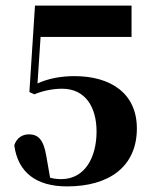

<svg xmlns="http://www.w3.org/2000/svg" viewBox="-20 -651 548 686"><path d="M220 15C369 15 469 -55 469 -192C469 -318 375 -379 246 -379C199 -379 154 -371 114 -353L125 -519H450V-631H105L85 -322L103 -314C133 -327 170 -334 202 -334C286 -334 325 -267 325 -181C325 -90 284 -11 199 -11C188 -11 174 -12 159 -16L145 -96C135 -154 115 -171 83 -171C62 -171 40 -160 31 -132C44 -35 109 15 220 15Z"/></svg>

Font: Source Serif 4 Display
Style: Bold
Weight: 700
Designer: Frank Grießhammer
Foundry: Adobe Systems Incorporated
Version: Version 4.004;hotconv 1.0.117;makeotfexe 2.5.65602